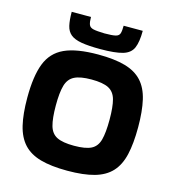

<svg xmlns="http://www.w3.org/2000/svg" viewBox="-121 -938 943 1039"><g transform="rotate(15 350.5 -418.5)"><path d="M40 -326Q40 -447 67.5 -518Q95 -589 162.5 -620Q230 -651 351 -651Q442 -651 502 -634Q562 -617 597 -579Q632 -541 646.5 -478.5Q661 -416 661 -326Q661 -235 646.5 -172.5Q632 -110 597 -72Q562 -34 502 -17Q442 0 351 0Q260 0 200 -17Q140 -34 105 -72Q70 -110 55 -172.5Q40 -235 40 -326ZM351 -140Q415 -140 447 -156Q479 -172 490 -212.5Q501 -253 501 -326Q501 -398 490 -438Q479 -478 447 -494.5Q415 -511 351 -511Q288 -511 255.5 -494.5Q223 -478 211.5 -438Q200 -398 200 -326Q200 -253 211.5 -212.5Q223 -172 255.5 -156Q288 -140 351 -140ZM443 -837H550Q550 -775 535.5 -741Q521 -707 478.5 -694.5Q436 -682 353 -682Q287 -682 247 -689Q207 -696 186.5 -713Q166 -730 159 -760Q152 -790 152 -837H260Q260 -809 265.5 -794.5Q271 -780 290.5 -775.5Q310 -771 353 -770Q396 -770 415 -774.5Q434 -779 438.5 -794Q443 -809 443 -837Z"/></g></svg>

Font: Bakbak One
Style: Regular
Weight: 400
Designer: Saumya Kishore and Sanchit Sawaria
Foundry: A Good Feeling
Version: Version 1.003; ttfautohint (v1.8.3)